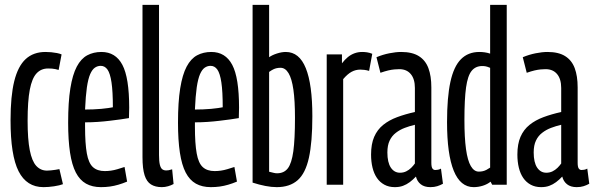

<svg xmlns="http://www.w3.org/2000/svg" viewBox="-20 -760 2445 790"><path d="M23.4 -265Q23.4 -364.1 38.6 -425.9Q53.9 -487.7 85.7 -517Q117.5 -546.2 167.2 -546.2Q178.8 -546.2 190.7 -545.1Q202.7 -544 213.9 -541.8Q225.1 -539.7 233.4 -536.1L221.3 -472.2Q214.3 -474.2 207.5 -475.7Q200.7 -477.2 193.6 -477.7Q186.4 -478.2 177.8 -478.2Q148.9 -478.2 130.3 -458Q111.6 -437.9 102.6 -391Q93.6 -344 93.6 -262.7Q93.6 -187.2 102.5 -142Q111.4 -96.8 129.3 -77.4Q147.3 -58 173.2 -58Q180.8 -58 189.8 -59Q198.8 -60 208 -61.3Q217.2 -62.6 224.4 -64.2L239 -2.2Q225.9 2.9 202.6 6.5Q179.4 10 158.9 10Q89.7 10 56.5 -55.3Q23.4 -120.6 23.4 -265Z M395.3 10Q359.7 10 334 -4.4Q308.2 -18.9 292 -50.1Q275.8 -81.3 268.1 -132.3Q260.4 -183.2 260.4 -255.6Q260.4 -340.5 269.5 -396.7Q278.5 -452.9 295.9 -485.8Q313.3 -518.7 339 -532.5Q364.7 -546.2 397.4 -546.2Q455.5 -546.2 483.5 -493.3Q511.6 -440.4 511.6 -316.9Q511.6 -311.1 511.1 -295.8Q510.6 -280.4 510.6 -274.1Q495.7 -271.5 475.5 -268.7Q455.3 -265.9 431.7 -263.1Q408.1 -260.2 382.1 -258.4Q356.1 -256.6 330 -256.6Q330 -252.2 330 -247.8Q330 -243.3 330 -239Q330 -169 337.3 -128.8Q344.5 -88.6 362.5 -72.3Q380.4 -56.1 411.2 -56.1Q423.7 -56.1 436.5 -57.9Q449.3 -59.7 463.4 -63.9Q477.6 -68 492.5 -73L503 -12.8Q485.1 -5.3 467.4 -0.1Q449.8 5.1 432.1 7.6Q414.4 10 395.3 10ZM330 -309.3Q345.8 -309.3 363.4 -310Q381 -310.7 396.8 -312.1Q412.5 -313.5 425.1 -315.4Q437.7 -317.2 444.4 -318.6Q444.4 -384.1 438.8 -421.1Q433.2 -458.2 422.3 -473.7Q411.4 -489.1 394.3 -489.1Q381.7 -489.1 370.6 -481.7Q359.5 -474.2 351.1 -455.1Q342.7 -435.9 337.5 -400.6Q332.4 -365.2 330 -309.3Z M634.3 -740V-121.9Q634.3 -95.8 637.8 -82Q641.4 -68.1 647.9 -63.4Q654.5 -58.7 663.6 -58.7Q668 -58.7 673.8 -59.5Q679.5 -60.4 688.3 -63.4L694.2 -2.9Q684.2 2.7 671.6 6.3Q658.9 10 646 10Q619 10 601.3 -1.1Q583.5 -12.1 574.9 -39.1Q566.3 -66.1 566.3 -113.5V-740Z M847.3 10Q811.7 10 786 -4.4Q760.2 -18.9 744 -50.1Q727.8 -81.3 720.1 -132.3Q712.4 -183.2 712.4 -255.6Q712.4 -340.5 721.5 -396.7Q730.5 -452.9 747.9 -485.8Q765.3 -518.7 791 -532.5Q816.7 -546.2 849.4 -546.2Q907.5 -546.2 935.5 -493.3Q963.6 -440.4 963.6 -316.9Q963.6 -311.1 963.1 -295.8Q962.6 -280.4 962.6 -274.1Q947.7 -271.5 927.5 -268.7Q907.3 -265.9 883.7 -263.1Q860.1 -260.2 834.1 -258.4Q808.1 -256.6 782 -256.6Q782 -252.2 782 -247.8Q782 -243.3 782 -239Q782 -169 789.3 -128.8Q796.5 -88.6 814.5 -72.3Q832.4 -56.1 863.2 -56.1Q875.7 -56.1 888.5 -57.9Q901.3 -59.7 915.4 -63.9Q929.6 -68 944.5 -73L955 -12.8Q937.1 -5.3 919.4 -0.1Q901.8 5.1 884.1 7.6Q866.4 10 847.3 10ZM782 -309.3Q797.8 -309.3 815.4 -310Q833 -310.7 848.8 -312.1Q864.5 -313.5 877.1 -315.4Q889.7 -317.2 896.4 -318.6Q896.4 -384.1 890.8 -421.1Q885.2 -458.2 874.3 -473.7Q863.4 -489.1 846.3 -489.1Q833.7 -489.1 822.6 -481.7Q811.5 -474.2 803.1 -455.1Q794.7 -435.9 789.5 -400.6Q784.4 -365.2 782 -309.3Z M1019.3 -8.6V-740H1087.3V-524.6Q1099.9 -533.6 1119.6 -539.9Q1139.2 -546.2 1155.9 -546.2Q1211.3 -546.2 1238.2 -479.6Q1265.2 -413 1265.2 -281.6Q1265.2 -175.4 1251.1 -111.2Q1237 -46.9 1204.7 -18.5Q1172.3 10 1118.6 10Q1097.1 10 1071.9 5.1Q1046.6 0.2 1019.3 -8.6ZM1087.3 -53.4Q1100 -50.4 1106.6 -48.7Q1113.2 -47 1120.1 -47Q1148.5 -47 1164.2 -67.3Q1180 -87.7 1186.9 -137.5Q1193.7 -187.4 1193.7 -275.1Q1193.7 -345.8 1187.2 -391.1Q1180.7 -436.5 1167.3 -458.8Q1154 -481.1 1134.2 -481.1Q1126 -481.1 1118.6 -479.5Q1111.2 -478 1104.1 -474.4Q1096.9 -470.9 1087.3 -464Z M1387 -536.2V-499.5Q1398.6 -514.6 1411.1 -524.9Q1423.6 -535.2 1438.5 -540.7Q1453.4 -546.2 1470.3 -546.2Q1480.1 -546.2 1490.3 -544.7Q1500.5 -543.2 1511.7 -538.6L1498.7 -468.3Q1488.7 -471.3 1479.3 -472.5Q1470 -473.6 1462.3 -473.6Q1443.7 -473.6 1426.9 -464.7Q1410.2 -455.8 1392 -434.4V0H1324.3V-536.2Z M1506.8 -124Q1506.8 -167.5 1519.6 -197Q1532.5 -226.6 1556.6 -246.1Q1580.8 -265.6 1613.9 -277.9Q1647.1 -290.3 1687.1 -299.1V-398.1Q1687.1 -435.1 1670.1 -455.3Q1653.2 -475.4 1623 -475.4Q1614.6 -475.4 1603 -474.4Q1591.4 -473.4 1577.2 -470.1Q1563.1 -466.7 1545.3 -460.5L1529 -524.6Q1555.1 -535.5 1582 -540.8Q1608.9 -546.2 1630.5 -546.2Q1676.1 -546.2 1703.3 -529.1Q1730.6 -512 1742.7 -479.6Q1754.8 -447.2 1754.8 -400.5V-90.6Q1754.8 -73.2 1759.2 -66.8Q1763.6 -60.5 1770.7 -60.5Q1776.1 -60.5 1782.1 -61.6Q1788.2 -62.8 1794.4 -66.2L1802.6 -4Q1791.4 2.3 1779.1 6.1Q1766.9 10 1750.9 10Q1726 10 1711.2 -1.8Q1696.4 -13.5 1691.4 -33.5Q1679.2 -20.5 1666 -10.6Q1652.8 -0.8 1638.1 4.6Q1623.4 10 1604.5 10Q1580.2 10 1561.7 0Q1543.2 -10 1531 -27.7Q1518.8 -45.5 1512.8 -70.1Q1506.8 -94.7 1506.8 -124ZM1573.9 -132.7Q1573.9 -91.8 1588 -70.5Q1602.2 -49.3 1625.8 -49.3Q1639.8 -49.3 1651.3 -54.9Q1662.7 -60.5 1671.8 -69.4Q1680.9 -78.4 1687.1 -87.3V-246.6Q1665.6 -241.5 1645.5 -233.9Q1625.3 -226.3 1608.9 -213.6Q1592.4 -201 1583.2 -181.5Q1573.9 -162.1 1573.9 -132.7Z M2005 0 1998.5 -12.5Q1985.5 -1.9 1966.7 4.1Q1947.8 10 1929 10Q1874.4 10 1846.9 -57.6Q1819.4 -125.2 1819.4 -257.7Q1819.4 -359.6 1833.2 -423Q1847 -486.5 1876.5 -516.3Q1906.1 -546.2 1952.4 -546.2Q1962.8 -546.2 1974 -544.7Q1985.2 -543.2 1996.7 -539.4V-740H2065V0ZM1996.7 -70.3V-480.9Q1985 -485.9 1978.2 -487.1Q1971.4 -488.3 1964.2 -488.3Q1936.5 -488.3 1920.4 -468.2Q1904.3 -448.2 1897.6 -400.1Q1890.9 -351.9 1890.9 -266.4Q1890.9 -193.8 1897.4 -146.6Q1903.9 -99.3 1917.3 -76.6Q1930.6 -53.9 1950 -53.9Q1958.9 -53.9 1966.5 -55.6Q1974 -57.3 1981.2 -61Q1988.4 -64.8 1996.7 -70.3Z M2108.8 -124Q2108.8 -167.5 2121.6 -197Q2134.5 -226.6 2158.6 -246.1Q2182.8 -265.6 2215.9 -277.9Q2249.1 -290.3 2289.1 -299.1V-398.1Q2289.1 -435.1 2272.1 -455.3Q2255.2 -475.4 2225 -475.4Q2216.6 -475.4 2205 -474.4Q2193.4 -473.4 2179.2 -470.1Q2165.1 -466.7 2147.3 -460.5L2131 -524.6Q2157.1 -535.5 2184 -540.8Q2210.9 -546.2 2232.5 -546.2Q2278.1 -546.2 2305.3 -529.1Q2332.6 -512 2344.7 -479.6Q2356.8 -447.2 2356.8 -400.5V-90.6Q2356.8 -73.2 2361.2 -66.8Q2365.6 -60.5 2372.7 -60.5Q2378.1 -60.5 2384.1 -61.6Q2390.2 -62.8 2396.4 -66.2L2404.6 -4Q2393.4 2.3 2381.1 6.1Q2368.9 10 2352.9 10Q2328 10 2313.2 -1.8Q2298.4 -13.5 2293.4 -33.5Q2281.2 -20.5 2268 -10.6Q2254.8 -0.8 2240.1 4.6Q2225.4 10 2206.5 10Q2182.2 10 2163.7 0Q2145.2 -10 2133 -27.7Q2120.8 -45.5 2114.8 -70.1Q2108.8 -94.7 2108.8 -124ZM2175.9 -132.7Q2175.9 -91.8 2190 -70.5Q2204.2 -49.3 2227.8 -49.3Q2241.8 -49.3 2253.3 -54.9Q2264.7 -60.5 2273.8 -69.4Q2282.9 -78.4 2289.1 -87.3V-246.6Q2267.6 -241.5 2247.5 -233.9Q2227.3 -226.3 2210.9 -213.6Q2194.4 -201 2185.2 -181.5Q2175.9 -162.1 2175.9 -132.7Z"/></svg>

Font: Georama ExtraCondensed Thin
Style: Regular
Weight: 100
Width: 2
Designer: Jean-Baptiste Levee
Foundry: Production Type
Version: Version 1.001